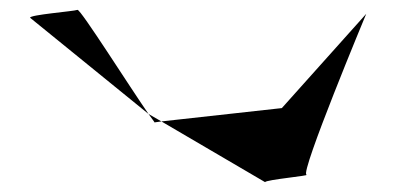

<svg xmlns="http://www.w3.org/2000/svg" viewBox="-20 -582 826 389"><path d="M41 -546 281 -351C244 -404 143 -564 137 -562C129 -559 39 -552 41 -546ZM281 -351C288 -341 293 -335 293 -334L307 -336ZM307 -336 517 -213C519 -218 609 -226 601 -228C587 -230 722 -554 722 -554L551 -363Z"/></svg>

Font: Ampere
Style: SCUltExt
Weight: 400
Version: Version 1